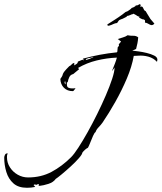

<svg xmlns="http://www.w3.org/2000/svg" viewBox="-242 -674 766 910"><path d="M-114 216Q-155 216 -178.5 195Q-202 174 -212 141Q-222 108 -222 73Q-222 67 -218.5 60Q-215 53 -208 53L-205 54Q-208 58 -208.5 62Q-209 66 -209 71Q-209 97 -195 119Q-181 141 -158 154Q-135 167 -109 167Q-47 167 2.5 140.5Q52 114 95 71Q109 57 129.5 25.5Q150 -6 173 -47Q196 -88 218.5 -133.5Q241 -179 259.5 -222Q278 -265 289.5 -300Q301 -335 301 -354L290 -338V-341Q296 -356 302 -371Q308 -386 312 -401Q264 -399 216.5 -387.5Q169 -376 128 -352L133 -346L105 -323Q92 -320 86.5 -308.5Q81 -297 79 -285L75 -283V-274Q75 -262 82 -258.5Q89 -255 99 -255Q103 -255 107 -255Q111 -255 115 -256V-254L106 -243L103 -242Q77 -242 61 -258Q45 -274 44 -300Q52 -311 53.5 -315Q55 -319 56 -323Q57 -327 63 -335Q69 -343 86 -360Q93 -363 98 -369Q103 -375 110 -376V-364Q115 -367 121 -371Q127 -375 127 -382L149 -391L154 -388L155 -389L151 -396Q191 -407 231.5 -414.5Q272 -422 312 -426L314 -429L316 -450L322 -457L321 -464L331 -476V-478L316 -489Q327 -493 340 -496.5Q353 -500 363 -507Q375 -504 389 -504.5Q403 -505 413 -497Q412 -483 409.5 -469.5Q407 -456 403 -442L385 -434Q394 -433 413.5 -430.5Q433 -428 453.5 -423Q474 -418 489 -410.5Q504 -403 504 -391Q504 -388 503 -385.5Q502 -383 502 -381Q485 -399 461 -405.5Q437 -412 413 -410L392 -409Q383 -358 359 -301.5Q335 -245 304.5 -191Q274 -137 244 -93Q237 -83 225.5 -71Q214 -59 211 -48Q206 -46 199 -30Q192 -14 185.5 2.5Q179 19 175 26Q167 30 160 36.5Q153 43 148 50Q148 57 132 75.5Q116 94 93 115Q70 136 50 152.5Q30 169 22 174Q11 190 -12.5 197.5Q-36 205 -55 207L-60 204L-57 200L-61 198L-69 202L-78 200L-83 203L-75 212Q-85 214 -94.5 215Q-104 216 -114 216ZM167 -390Q175 -392 184 -395.5Q193 -399 200 -403V-405Q196 -403 191.5 -401.5Q187 -400 183 -399L182 -400L164 -394ZM69 -274 68 -288H65Q65 -287 64.5 -286Q64 -285 64 -283Q64 -277 69 -274ZM277 -553Q275 -552 272 -552Q268 -552 267 -555Q266 -558 268 -559Q276 -564 284.5 -569.5Q293 -575 301 -580Q305 -582 318.5 -591.5Q332 -601 339 -606L354 -618L355 -617L359 -620Q362 -620 363 -621L376 -630V-631H377L383 -637L384 -636L385 -637Q385 -638 387 -638.5Q389 -639 390 -639L395 -642Q395 -642 399 -644Q399 -647 401 -647Q404 -649 410 -649Q415 -651 418.5 -653.5Q422 -656 424 -651Q425 -651 425 -650.5Q425 -650 425 -650Q425 -648 423.5 -645Q422 -642 423 -642L429 -643Q434 -643 432 -641L433 -640L434 -641L442 -625Q442 -624 445 -624L447 -621L448 -622L455 -610Q458 -605 464 -595.5Q470 -586 471 -584Q476 -579 480 -573.5Q484 -568 489 -563Q491 -562 485.5 -558Q480 -554 474 -555Q466 -558 459.5 -562Q453 -566 445 -567Q445 -569 445.5 -574Q446 -579 442 -580Q441 -582 437.5 -582Q434 -582 432 -583L418 -590V-597Q417 -596 415.5 -595.5Q414 -595 414 -596L406 -600Q405 -602 403.5 -602.5Q402 -603 400 -604L391 -609Q386 -606 383.5 -606Q381 -606 376 -603L365 -599Q364 -598 363 -598.5Q362 -599 362 -600L357 -594L339 -585Q337 -584 333 -583Q329 -582 326 -580Q322 -579 318.5 -573Q315 -567 313 -565Q303 -564 294 -559.5Q285 -555 277 -553Z"/></svg>

Font: Kolker Brush
Style: Regular
Weight: 400
Designer: Robert E. Leuschke
Foundry: Robert E. Leuschke
Version: Version 1.010; ttfautohint (v1.8.3)